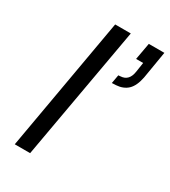

<svg xmlns="http://www.w3.org/2000/svg" viewBox="-180 -819 805 909"><g transform="rotate(30 223.0 -364.5)"><path d="M48.8 0 176.8 -729H262.2L132.8 0ZM301.8 -481 310.1 -527.8 321.8 -528.8Q367.2 -531.2 375 -585.9L382.8 -637.2H344.2L360.8 -729H445.8L420.9 -580.1Q411.1 -530.3 387.2 -507.3Q363.3 -484.4 323.2 -481.9Z"/></g></svg>

Font: Hubot Sans
Style: Italic
Weight: 400
Italic angle: -10°
Designer: Deni Anggara
Foundry: GitHub
Version: Version 1.001;gftools[0.9.31]